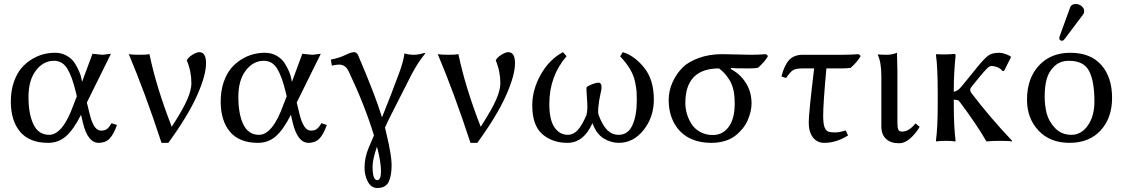

<svg xmlns="http://www.w3.org/2000/svg" viewBox="-20 -702 5601 957"><path d="M413 -191 427 -133Q447 -51 483 -51Q502 -51 512.5 -58.5Q523 -66 536 -88L563 -79Q546 -31 525.5 -10.5Q505 10 472 10Q417 10 393 -91L384 -130Q346 -55 308.5 -22.5Q271 10 220 10Q127 10 80.5 -45Q34 -100 34 -196Q34 -249 48.5 -291.5Q63 -334 85.5 -361Q108 -388 137.5 -406Q167 -424 196 -431.5Q225 -439 254 -439Q287 -439 313 -424Q339 -409 352.5 -387.5Q366 -366 375 -345Q384 -324 386 -309L389 -294L441 -434Q448 -434 465 -431.5Q482 -429 489 -429Q497 -429 512 -431.5Q527 -434 533 -434ZM363 -222 358 -243Q339 -322 315 -360.5Q291 -399 249 -399Q196 -399 159 -350.5Q122 -302 122 -219Q122 -133 147 -81.5Q172 -30 225 -30Q293 -30 347 -181Z M836 -70Q894 -160 914 -207.5Q934 -255 934 -286Q934 -347 911 -401Q918 -416 939 -429Q960 -442 973 -442Q1007 -442 1007 -387Q1007 -326 961.5 -224.5Q916 -123 819 10H785Q705 -235 622 -432Q638 -429 675 -429Q712 -429 725 -432Q758 -271 836 -70Z M1459 -191 1473 -133Q1493 -51 1529 -51Q1548 -51 1558.5 -58.5Q1569 -66 1582 -88L1609 -79Q1592 -31 1571.5 -10.5Q1551 10 1518 10Q1463 10 1439 -91L1430 -130Q1392 -55 1354.5 -22.5Q1317 10 1266 10Q1173 10 1126.5 -45Q1080 -100 1080 -196Q1080 -249 1094.5 -291.5Q1109 -334 1131.5 -361Q1154 -388 1183.5 -406Q1213 -424 1242 -431.5Q1271 -439 1300 -439Q1333 -439 1359 -424Q1385 -409 1398.5 -387.5Q1412 -366 1421 -345Q1430 -324 1432 -309L1435 -294L1487 -434Q1494 -434 1511 -431.5Q1528 -429 1535 -429Q1543 -429 1558 -431.5Q1573 -434 1579 -434ZM1409 -222 1404 -243Q1385 -322 1361 -360.5Q1337 -399 1295 -399Q1242 -399 1205 -350.5Q1168 -302 1168 -219Q1168 -133 1193 -81.5Q1218 -30 1271 -30Q1339 -30 1393 -181Z M1859 29Q1837 93 1837 128Q1837 196 1860 196Q1879 196 1879 152Q1879 105 1859 29ZM1797 135Q1797 84 1817 36L1844 -27Q1799 -175 1719 -344Q1703 -380 1671 -380Q1655 -380 1634 -375L1629 -405Q1671 -413 1700.5 -427.5Q1730 -442 1744 -442Q1757 -442 1764 -429Q1853 -221 1884 -117Q1934 -241 1968 -334Q1991 -395 1996 -436Q2015 -429 2045 -429Q2065 -429 2095 -438L2100 -436Q2065 -394 2032 -332L1928 -127Q1912 -96 1899 -66Q1900 -61 1902.5 -51Q1905 -41 1906 -36Q1932 73 1932 120Q1932 175 1917 205Q1902 235 1861 235Q1830 235 1813.5 203.5Q1797 172 1797 135Z M2376 -70Q2434 -160 2454 -207.5Q2474 -255 2474 -286Q2474 -347 2451 -401Q2458 -416 2479 -429Q2500 -442 2513 -442Q2547 -442 2547 -387Q2547 -326 2501.5 -224.5Q2456 -123 2359 10H2325Q2245 -235 2162 -432Q2178 -429 2215 -429Q2252 -429 2265 -432Q2298 -271 2376 -70Z M3239 -206Q3239 -118 3188 -54Q3137 10 3064 10Q3025 10 2989 -12Q2953 -34 2933 -88Q2889 10 2808 10Q2733 10 2683 -33.5Q2633 -77 2633 -177Q2633 -255 2675.5 -330.5Q2718 -406 2786 -442L2804 -422Q2718 -322 2718 -184Q2718 -105 2743.5 -67.5Q2769 -30 2811 -30Q2837 -30 2858.5 -52.5Q2880 -75 2903 -128Q2907 -143 2907.5 -161.5Q2908 -180 2906.5 -200Q2905 -220 2905 -224Q2905 -229 2904 -239Q2903 -249 2903 -256.5Q2903 -264 2905 -269Q2915 -276 2933.5 -283Q2952 -290 2962 -290Q2983 -290 2977 -253Q2976 -248 2972 -229.5Q2968 -211 2966 -198Q2964 -185 2962 -163.5Q2960 -142 2963 -131Q2982 -79 3006 -54.5Q3030 -30 3064 -30Q3110 -30 3132 -77.5Q3154 -125 3154 -203Q3154 -231 3153 -246Q3152 -261 3145.5 -293.5Q3139 -326 3120 -358Q3101 -390 3071 -421L3084 -442Q3142 -425 3190.5 -365Q3239 -305 3239 -206Z M3758 -364Q3743 -361 3711 -361Q3641 -361 3624 -363L3622 -358Q3669 -334 3697.5 -289Q3726 -244 3726 -186Q3726 -166 3721 -145Q3716 -124 3706.5 -102Q3697 -80 3680.5 -60Q3664 -40 3643 -24Q3622 -8 3591.5 1Q3561 10 3526 10Q3485 10 3451 0Q3417 -10 3391.5 -29Q3366 -48 3348.5 -74.5Q3331 -101 3322 -133.5Q3313 -166 3313 -204Q3313 -249 3332 -291.5Q3351 -334 3383 -366Q3411 -394 3463 -413Q3515 -432 3579 -432Q3603 -432 3650 -430.5Q3697 -429 3721 -429Q3759 -429 3798 -432L3808 -423Q3793 -395 3758 -364ZM3533 -29Q3582 -29 3612 -69.5Q3642 -110 3642 -185Q3642 -232 3633.5 -262.5Q3625 -293 3606 -318Q3590 -341 3564 -361Q3396 -361 3396 -188Q3396 -161 3404 -134Q3412 -107 3427.5 -83Q3443 -59 3470.5 -44Q3498 -29 3533 -29Z M4099 -361Q4083 -185 4083 -126Q4083 -85 4090.5 -66Q4098 -47 4116 -44Q4130 -42 4141 -42Q4166 -42 4195 -52L4207 -27Q4149 10 4088 10Q4053 10 4032 -17Q4011 -44 4011 -92Q4011 -137 4038 -361H3982Q3947 -361 3933 -352.5Q3919 -344 3898 -313L3875 -321Q3889 -376 3913 -402.5Q3937 -429 3982 -429H4183Q4221 -429 4260 -432L4270 -423Q4255 -395 4220 -364Q4205 -361 4173 -361Z M4373 -322Q4373 -392 4355 -429L4357 -431Q4369 -429 4401 -429Q4426 -429 4451 -439Q4453 -375 4453 -343V-91Q4453 -66 4457.5 -56Q4462 -46 4476 -46Q4511 -46 4543 -87L4564 -70Q4545 -37 4517.5 -12.5Q4490 12 4461 12Q4419 12 4396 -10Q4373 -32 4373 -71Z M4654 -235Q4654 -368 4645 -429L4647 -432Q4690 -429 4734 -433Q4740 -433 4741.5 -431.5Q4743 -430 4743 -423Q4734 -339 4734 -251V-245Q4753 -246 4776 -275L4842 -356Q4844 -359 4849 -365Q4885 -409 4904.5 -424Q4924 -439 4960 -439Q4983 -439 5016 -422L5019 -417L4985 -349L4977 -348Q4969 -359 4953.5 -366Q4938 -373 4921 -373Q4913 -373 4900.5 -361.5Q4888 -350 4861 -317L4826 -274Q4816 -262 4816 -256Q4816 -246 4822 -238Q4915 -116 5025 0L5023 3Q5008 0 4963 0Q4923 0 4897 3Q4842 -91 4760 -199Q4753 -205 4734 -205V-180Q4734 -71 4743 0L4741 3Q4723 0 4694 0Q4665 0 4647 3L4645 0Q4654 -67 4654 -180Z M5342 -682Q5358 -682 5371 -671.5Q5384 -661 5384 -647Q5384 -636 5378 -629L5286 -507Q5280 -499 5274 -499Q5260 -499 5260 -512Q5260 -516 5262 -522L5314 -665Q5320 -682 5342 -682ZM5099 -205Q5099 -311 5158 -375Q5217 -439 5315 -439Q5415 -439 5469 -378.5Q5523 -318 5523 -214Q5523 -114 5466 -52Q5409 10 5311 10Q5214 10 5156.5 -51Q5099 -112 5099 -205ZM5308 -399Q5264 -399 5235.5 -372Q5207 -345 5197 -307.5Q5187 -270 5187 -222Q5187 -177 5197 -137Q5207 -97 5239 -63.5Q5271 -30 5320 -30Q5370 -30 5402.5 -77Q5435 -124 5435 -196Q5435 -297 5408.5 -348Q5382 -399 5308 -399Z"/></svg>

Font: Libertinus Sans
Style: Regular
Weight: 400
Designer: Philipp H. Poll
Foundry: Khaled Hosny
Version: Version 6.1